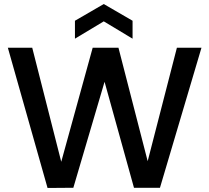

<svg xmlns="http://www.w3.org/2000/svg" viewBox="-20 -932 1039 953"><path d="M19 -695H140L284 -129L440 -695H568L713 -132L858 -695H980L774 0H645L499 -526L344 0L216 1ZM638 -740 495 -826 352 -740V-829L495 -912L638 -829Z"/></svg>

Font: Poppins Medium
Style: Regular
Weight: 500
Designer: Ninad Kale (Devanagari), Jonny Pinhorn (Latin)
Version: Version 5.002